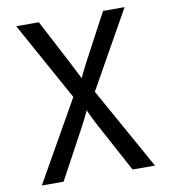

<svg xmlns="http://www.w3.org/2000/svg" viewBox="-82 -800 764 869"><g transform="rotate(-10 300.0 -365.0)"><path d="M40 0 250 -370 51 -730H155L268 -514Q277 -497 286.5 -477.5Q296 -458 302 -447Q307 -458 316.5 -477.5Q326 -497 335 -514L450 -730H549L350 -376L560 0H457L332 -232Q323 -249 313.5 -268.5Q304 -288 299 -300Q294 -288 284.5 -269Q275 -250 266 -233L140 0Z"/></g></svg>

Font: JetBrainsMono NF
Style: Regular
Weight: 400
Designer: Philipp Nurullin, Konstantin Bulenkov
Foundry: JetBrains
Version: Version 2.251; ttfautohint (v1.8.3);Nerd Fonts 2.2.2